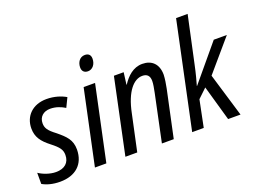

<svg xmlns="http://www.w3.org/2000/svg" viewBox="-114 -1022 1743 1295"><g transform="rotate(-20 757.0 -375.0)"><path d="M123 10C234 10 302 -51 303 -156C303 -226 268 -259 211 -306C159 -345 145 -367 145 -401C145 -446 177 -476 226 -476C267 -476 302 -462 331 -444L363 -510C329 -530 281 -546 225 -546C125 -546 62 -482 62 -394C62 -332 91 -293 148 -249C202 -207 217 -185 217 -148C217 -93 181 -61 119 -61C74 -61 26 -80 -3 -100V-20C26 -3 69 10 123 10Z M554 -626C586 -626 611 -655 611 -696C611 -722 597 -737 570 -737C532 -737 512 -703 512 -668C512 -641 528 -626 554 -626ZM375 0H457L571 -536H489Z M593 2H678L734 -259C764 -407 825 -472 886 -472C921 -472 938 -453 938 -417C938 -394 932 -366 926 -335L855 2H940L1012 -335C1018 -364 1024 -401 1025 -430C1025 -507 981 -548 913 -548C848 -548 801 -503 768 -452H766L777 -538H707Z M1073 0H1156L1195 -192L1259 -253L1331 0H1420L1326 -313L1517 -536H1423L1211 -282H1209C1218 -313 1231 -359 1245 -426L1317 -760H1234Z"/></g></svg>

Font: Noto Sans Display SemiCondensed
Style: Italic
Weight: 400
Width: 4
Italic angle: -12°
Designer: Monotype Design Team
Foundry: Monotype Imaging Inc.
Version: Version 1.900